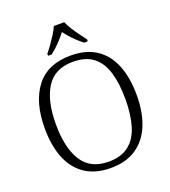

<svg xmlns="http://www.w3.org/2000/svg" viewBox="-165 -1051 1047 1181"><g transform="rotate(-20 358.5 -460.5)"><path d="M358 10Q257 10 190 -35Q123 -80 90 -162.5Q57 -245 57 -359Q57 -529 132.5 -627Q208 -725 359 -725Q460 -725 526.5 -680.5Q593 -636 626 -553.5Q659 -471 659 -358Q659 -247 626 -164.5Q593 -82 526 -36Q459 10 358 10ZM358 -31Q440 -31 490 -70Q540 -109 562.5 -182.5Q585 -256 585 -358Q585 -461 563 -534Q541 -607 491.5 -645.5Q442 -684 359 -684Q240 -684 185 -598Q130 -512 130 -358Q130 -204 184.5 -117.5Q239 -31 358 -31ZM229 -784Q245 -803 263.5 -829Q282 -855 299 -882Q316 -909 325 -931H393Q402 -909 419 -882Q436 -855 455 -829Q474 -803 489 -784V-771H465Q432 -797 406.5 -823Q381 -849 359 -879Q336 -849 311 -823Q286 -797 253 -771H229Z"/></g></svg>

Font: Noto Serif Gurmukhi Light
Style: Regular
Weight: 300
Designer: Vaibhav Singh and the Monotype Design Team
Foundry: Monotype Imaging Inc.
Version: Version 2.004; ttfautohint (v1.8.4.7-5d5b)